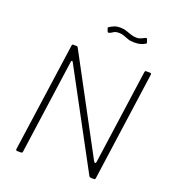

<svg xmlns="http://www.w3.org/2000/svg" viewBox="-164 -1069 1083 1196"><g transform="rotate(20 377.5 -471.5)"><path d="M698 -742Q707 -742 706 -731L605 -9Q604 0 596 0H581Q575 0 570.5 -1Q566 -2 563 -7L223 -638Q219 -646 215 -645Q211 -644 210 -636L122 -8Q121 -4 119 -2Q117 0 112 0H87Q82 0 79.5 -3Q77 -6 78 -11L180 -733Q181 -739 182.5 -740.5Q184 -742 189 -742H207Q213 -742 216 -740.5Q219 -739 221 -734L559 -104Q564 -96 569 -97Q574 -98 575 -108L663 -734Q664 -739 665.5 -740.5Q667 -742 671 -742ZM611 -903Q600 -896 583.5 -890.5Q567 -885 541 -885Q515 -885 498 -891Q481 -897 466 -903Q451 -909 431 -909Q408 -909 395.5 -900Q383 -891 372 -888Q366 -887 364.5 -888Q363 -889 361 -894L355 -910Q354 -914 354 -916Q354 -918 356 -919Q373 -930 389 -936.5Q405 -943 427 -943Q450 -943 468 -937Q486 -931 504 -924.5Q522 -918 543 -918Q555 -918 563 -920.5Q571 -923 578.5 -927Q586 -931 595 -935Q602 -938 605 -936.5Q608 -935 609 -930L615 -912Q616 -909 615.5 -907Q615 -905 611 -903Z"/></g></svg>

Font: Libre Franklin Thin Thin
Style: Italic
Weight: 250
Italic angle: -8°
Version: Version 3.000